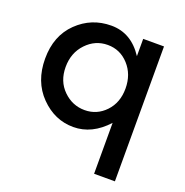

<svg xmlns="http://www.w3.org/2000/svg" viewBox="-131 -658 934 971"><g transform="rotate(20 336.0 -173.0)"><path d="M479 -439V-532H591V194H479V-80Q399 8 298.5 8Q198 8 122.5 -69Q47 -146 47 -269Q47 -392 123 -466Q199 -540 306 -540Q413 -540 479 -439ZM159 -264.5Q159 -188 208 -140Q257 -92 323 -92Q389 -92 435 -140.5Q481 -189 481 -265Q481 -341 435 -391.5Q389 -442 322 -442Q255 -442 207 -391.5Q159 -341 159 -264.5Z"/></g></svg>

Font: Montserrat Alternates
Style: Regular
Weight: 400
Designer: Julieta Ulanovsky
Foundry: Julieta Ulanovsky
Version: Version 2.001